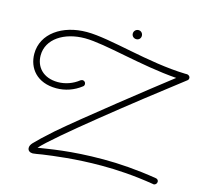

<svg xmlns="http://www.w3.org/2000/svg" viewBox="-116 -938 1143 1085"><g transform="rotate(15 455.5 -396.0)"><path d="M910 -628C907 -635 899 -640 892 -640C888 -640 884 -640 881 -640C663 -646 424 -724 285 -724C142 -724 29 -647 29 -529C29 -445 85 -372 199 -372C250 -372 301 -389 343 -422C348 -425 350 -431 350 -437C350 -447 341 -455 332 -455C328 -455 324 -453 320 -451C285 -423 241 -408 199 -408C111 -408 66 -463 66 -529C66 -625 162 -687 284 -687C402 -687 630 -619 839 -604C725 -516 376 -241 254 -135C201 -88 171 -59 150 -37C140 -26 136 -17 136 -7C136 10 150 18 166 18C175 18 200 13 219 10C284 1 406 -16 562 -16C650 -16 751 -10 867 9C869 10 871 10 871 10C881 10 890 1 890 -10C890 -19 883 -26 874 -27C757 -46 653 -53 562 -53C368 -53 244 -29 184 -20C252 -98 650 -413 903 -607C908 -610 911 -616 911 -622C911 -624 910 -626 910 -628ZM590 -783C590 -798 579 -810 564 -810C549 -810 537 -798 537 -783C537 -768 549 -757 564 -757C579 -757 590 -768 590 -783Z"/></g></svg>

Font: Sacramento
Style: Regular
Weight: 400
Designer: Astigmatic (AOETI)
Foundry: Astigmatic (AOETI)
Version: Version 1.000